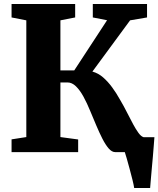

<svg xmlns="http://www.w3.org/2000/svg" viewBox="-20 -763 794 963"><path d="M653 180Q651 165.5 644.5 139.2Q638 113 630.2 84.2Q622.5 55.5 615.8 32.2Q609 9 606 0L571.5 -75H754.5Q753.5 -62 751.5 -36Q749.5 -10 746.8 22.2Q744 54.5 741 86.2Q738 118 736 143.5Q734 169 733 180ZM38 0V-64L112 -75.5V-661L38 -675.5V-743H357V-675.5L283 -661V-410H352.5L517 -661.5L445.5 -675.5V-743H717.5V-675.5L632.5 -661L443.5 -404Q473 -396 497.5 -374.5Q522 -353 543 -324.2Q564 -295.5 582 -263Q601.5 -230 617.5 -198Q633.5 -166 647.8 -139.8Q662 -113.5 674.5 -96.5Q687 -79.5 698.5 -75.5L736 -64V0H558Q541 0 525 -18.5Q509 -37 493.5 -67.5Q478 -98 462.5 -134.8Q447 -171.5 432 -207.5Q416.5 -245.5 398.8 -278Q381 -310.5 361 -330Q341 -349.5 318.5 -349.5H283V-75.5L372 -63.5V0Z"/></svg>

Font: Merriweather 24pt Black
Style: Regular
Weight: 900
Designer: Eben Sorkin
Foundry: Eben Sorkin
Version: Version 2.100